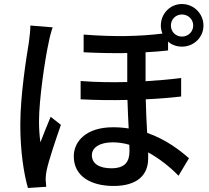

<svg xmlns="http://www.w3.org/2000/svg" viewBox="-20 -884 1040 955"><path d="M131 -757C131 -732 127 -700 124 -676C111 -597 81 -410 81 -263C81 -129 99 -18 119 51L210 45C209 33 208 18 207 8C207 -4 209 -23 212 -37C223 -88 257 -189 283 -263L232 -303C217 -267 196 -216 181 -176C176 -212 174 -247 174 -282C174 -388 204 -592 222 -672C225 -690 235 -730 242 -748ZM885 -812C916 -812 941 -788 941 -757C941 -726 916 -702 885 -702C854 -702 830 -726 830 -757C830 -788 854 -812 885 -812ZM624 -132C624 -81 603 -47 534 -47C475 -47 437 -69 437 -112C437 -150 476 -176 540 -176C568 -176 596 -172 623 -164C624 -152 624 -141 624 -132ZM816 -677C834 -661 858 -652 885 -652C944 -652 992 -698 992 -757C992 -816 944 -864 885 -864C826 -864 780 -816 780 -757C780 -743 783 -729 788 -717C676 -703 551 -700 396 -712V-624C475 -620 547 -619 613 -620V-476C538 -474 460 -475 381 -481V-390C459 -386 538 -385 614 -387C615 -341 618 -290 620 -245C595 -249 569 -251 542 -251C411 -251 347 -183 347 -106C347 -7 433 41 545 41C661 41 717 -12 717 -96C717 -105 717 -116 717 -126C770 -97 822 -57 868 -10L920 -97C875 -136 807 -190 712 -223C709 -275 706 -332 705 -390C770 -393 830 -398 881 -404V-496C827 -489 768 -484 704 -480V-624C743 -626 780 -629 816 -633Z"/></svg>

Font: Genne Gothic Medium
Style: Regular
Weight: 500
Designer: Ryoko NISHIZUKA (kana & ideographs); Paul D. Hunt (Latin, Greek & Cyrillic); Wenlong ZHANG (bopomofo); Sandoll Communica
Foundry: Adobe Systems Incorporated
Version: Version 1.004;PS 1.004;hotconv 16.6.51;makeotf.lib2.5.65220